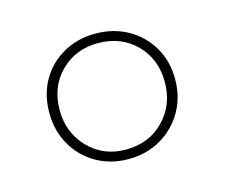

<svg xmlns="http://www.w3.org/2000/svg" viewBox="-57 -686 524 448"><g transform="rotate(-15 205.5 -461.5)"><path d="M204 -310Q161 -310 126.5 -330Q92 -350 72.5 -384.5Q53 -419 53 -462Q53 -506 72.5 -540Q92 -574 126.5 -593.5Q161 -613 204 -613Q248 -613 282.5 -593.5Q317 -574 337 -540Q357 -506 357 -462Q357 -419 337 -384.5Q317 -350 282.5 -330Q248 -310 204 -310ZM204 -333Q260 -333 296 -370Q332 -407 332 -462Q332 -518 296 -554Q260 -590 204 -590Q150 -590 114 -554Q78 -518 78 -462Q78 -407 114 -370Q150 -333 204 -333Z"/></g></svg>

Font: Piazzolla SC Thin
Style: Regular
Weight: 100
Designer: Juan Pablo del Peral
Foundry: Huerta Tipografica
Version: Version 1.330